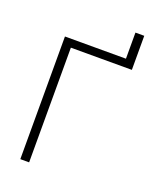

<svg xmlns="http://www.w3.org/2000/svg" viewBox="-156 -949 849 1040"><g transform="rotate(20 268.5 -428.5)"><path d="M89.8 -707H441.4V-857.4H492.2V-661.1H140.6V0H89.8Z"/></g></svg>

Font: Pretendard JP ExtraLight
Style: Regular
Weight: 200
Designer: Base glyphs from Inter by Rasmus Andersson; Hangeul glyphs from Noto Sans CJK(Source Han Sans) by Jang Soo-young and Kan
Foundry: Kil Hyung-jin
Version: Version 1.309